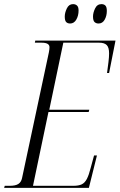

<svg xmlns="http://www.w3.org/2000/svg" viewBox="-43 -911 580 931"><path d="M-23 0 -20 -10H4Q32 -10 46 -19Q60 -28 64 -48L194 -657Q197 -672 197 -682Q197 -704 159 -704H126L128 -714H517L486 -557H476Q480 -586 483 -610.5Q486 -635 486 -652Q486 -681 474.5 -692.5Q463 -704 438 -704H264L196 -379H390L387 -368H192L117 -10H313Q338 -10 353 -17Q368 -24 378 -43Q388 -62 397 -98L413 -157H427L388 0ZM435 -797Q423 -797 415.5 -804Q408 -811 408 -831Q408 -849 418 -870Q428 -891 449 -891Q461 -891 468 -884Q475 -877 475 -858Q475 -834 464.5 -815.5Q454 -797 435 -797ZM297 -797Q285 -797 278 -804Q271 -811 271 -831Q271 -849 281 -870Q291 -891 311 -891Q323 -891 330.5 -884Q338 -877 338 -860Q338 -835 327 -816Q316 -797 297 -797Z"/></svg>

Font: Noto Serif Display ExtraCondensed Light
Style: Italic
Weight: 300
Width: 2
Italic angle: -12°
Designer: Monotype Design Team
Foundry: Monotype Imaging Inc.
Version: Version 2.009